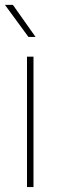

<svg xmlns="http://www.w3.org/2000/svg" viewBox="-21 -758 239 778"><path d="M114.7 -528.3V0H88.4V-528.3ZM31.2 -738.3 123 -608.4H94.2L-1 -738.3Z"/></svg>

Font: Vazirmatn UI FD Thin
Style: Regular
Weight: 100
Designer: Saber Rastikerdar
Foundry: Saber Rastikerdar
Version: Version 33.003